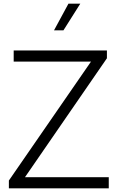

<svg xmlns="http://www.w3.org/2000/svg" viewBox="-20 -1018 635 1038"><path d="M28 -42 472 -685H54V-745H558V-703L115 -60H568V0H28ZM350 -998H414L323 -854H272Z"/></svg>

Font: Evergrow Sans
Style: Light
Weight: 300
Foundry: 10Web
Version: Version 1.000